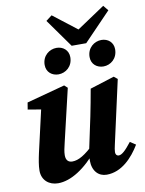

<svg xmlns="http://www.w3.org/2000/svg" viewBox="-97 -955 785 1038"><g transform="rotate(-10 295.5 -435.5)"><path d="M137.2 15.1C208.1 15.1 288.8 -36.5 364.6 -129.7H377.4L358.9 -162C304.3 -108.9 267.1 -87.5 233.4 -87.5C213.7 -87.5 198.2 -97.9 198.2 -127.6C198.2 -147.5 203.5 -169.5 209.7 -195.4L277.7 -484.4L260.4 -500.2L49.9 -443.7L43.7 -405.9L139.7 -389.8L121.2 -419L63 -164.5C55.8 -131.2 49.2 -97.7 49.2 -69.3C49.2 -16 88.2 15.1 137.2 15.1ZM404 15.1C486.8 15.1 548.4 -51.9 587.9 -117.6L557.2 -138C524.1 -95.8 503.4 -76.1 485.7 -76.1C475.8 -76.1 468.4 -83.3 468.4 -96.6C468.4 -106.9 471 -120.7 475.3 -139.3L552 -484.4L532.6 -500.2L398.8 -458C389.9 -407.6 380.8 -358.6 370.7 -309.7L331.9 -127.2H335.2C329.1 -103.7 326.7 -89.5 326.7 -76.2C326.7 -17.6 359.8 15.1 404 15.1ZM241.4 -564.3C281 -564.3 319.9 -594 319.9 -645.2C319.9 -683.4 290.6 -707.4 254.6 -707.4C215.5 -707.4 175.9 -677.9 175.9 -627.2C175.9 -587 206.7 -564.3 241.4 -564.3ZM337.8 -704.3H417.6L566.4 -858.8L543.1 -887.4L346 -755.5H427.2L259.4 -885.3L226.7 -860.3L337.8 -704.3ZM488.2 -564.3C527.5 -564.3 565.9 -594 565.9 -645.2C565.9 -683.4 537.1 -707.4 501.1 -707.4C462.1 -707.4 422.5 -677.9 422.5 -627.2C422.5 -587 453.2 -564.3 488.2 -564.3Z"/></g></svg>

Font: Source Serif 4 Variable
Style: Italic
Weight: 400
Italic angle: -12°
Designer: Frank Grießhammer
Foundry: Adobe Systems Incorporated
Version: Version 4.004;hotconv 1.0.116;makeotfexe 2.5.65601